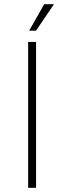

<svg xmlns="http://www.w3.org/2000/svg" viewBox="-20 -901 308 921"><path d="M115 -700H153V0H115ZM192 -881H239L153 -754H120Z"/></svg>

Font: Sarabun Thin
Style: Regular
Weight: 250
Designer: Suppakit Chalermlarp | Katatrad Co.,Ltd.
Foundry: Cadson Demak Co.,Ltd.
Version: Version 1.000; ttfautohint (v1.6)